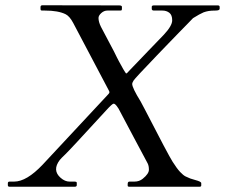

<svg xmlns="http://www.w3.org/2000/svg" viewBox="-20 -709 854 729"><path d="M262.7 -19.5Q271.5 -19.5 271.5 -15.1V-6.3Q271.5 0 263.7 0H16.1Q9.8 0 9.8 -5.9V-13.2Q9.8 -19.5 16.6 -19.5H33.7Q81.1 -19.5 142.1 -84L390.6 -350.6Q395.5 -355.5 395.5 -358.4Q395.5 -361.3 393.6 -364.7L257.8 -622.1Q244.6 -647 229.5 -654.8Q201.2 -668.9 150.9 -668.9H141.6Q137.2 -668.9 135.5 -669.9Q133.8 -670.9 133.8 -676.3V-682.1Q133.8 -689 141.1 -689L432.1 -688.5Q442.9 -688.5 442.9 -683.1V-675.8Q442.9 -670.4 440.9 -669.7Q439 -668.9 432.6 -668.9H387.7Q375 -668.9 364.5 -659.4Q354 -649.9 354 -640.6Q354 -626 363.3 -607.2Q372.6 -588.4 388.7 -559.1Q404.8 -529.8 412.6 -513.9Q420.4 -498 423.8 -491.2Q427.2 -484.4 431.6 -476.1Q444.3 -452.1 448 -446.5Q451.7 -440.9 454.6 -435.8Q457.5 -430.7 458.5 -430.2Q461.4 -430.2 462.9 -432.1Q464.4 -434.1 475.1 -445.1Q485.8 -456.1 505.6 -476.8Q525.4 -497.6 543.7 -516.6Q562 -535.6 576.9 -551Q591.8 -566.4 602.5 -577.6Q633.8 -611.3 633.8 -631.8Q633.8 -652.3 622.8 -660.6Q611.8 -668.9 596.7 -668.9H564.9Q556.2 -668.9 556.2 -675.3V-683.1Q556.2 -688.5 564.5 -688.5H807.1Q814 -688.5 814 -682.6V-675.8Q814 -668.9 798.1 -668.9Q782.2 -668.9 772.2 -667.2Q762.2 -665.5 752.9 -662.1Q738.8 -656.2 712.9 -640.1Q706.1 -632.8 691.9 -618.4Q677.7 -604 659.4 -585.2Q641.1 -566.4 619.9 -544.4Q598.6 -522.5 577.1 -500Q492.2 -411.6 487.1 -403.1Q481.9 -394.5 481.9 -390.6Q481.9 -375.5 513.7 -324.2Q516.6 -319.3 529.3 -294.9Q618.7 -121.1 635.3 -95Q651.9 -68.8 663.8 -56.2Q675.8 -43.5 684.6 -39.1Q693.4 -34.7 702.6 -31.2Q711.9 -27.8 721.7 -25.4Q744.1 -19.5 744.1 -13.7V-4.9Q744.1 0 737.8 0H471.2Q464.8 0 464.8 -3.9V-10.3Q464.8 -19.5 471.7 -19.5H490.7Q508.8 -19.5 522 -30.3Q545.4 -49.3 545.4 -64.5Q545.4 -79.6 540.5 -88.9Q514.2 -138.7 488 -187.3Q461.9 -235.8 447.5 -263.7Q433.1 -291.5 430.2 -296.4Q427.2 -301.3 423.8 -305.7Q416.5 -315.4 411.4 -315.4Q406.2 -315.4 382.8 -289.6Q242.2 -136.2 227.5 -122.6Q212.9 -108.9 207 -101.6Q177.2 -62.5 210.4 -33.7Q226.6 -19.5 244.1 -19.5Z"/></svg>

Font: Cardo-Italic
Style: Italic
Weight: 400
Italic angle: -12°
Designer: David J. Perry
Foundry: David J. Perry
Version: Version 0.991